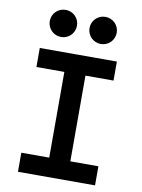

<svg xmlns="http://www.w3.org/2000/svg" viewBox="-99 -992 784 1059"><g transform="rotate(10 293.0 -462.5)"><path d="M77.1 0H508.8V-106.9H351.6V-586.9H508.8V-693.4H77.1V-586.9H233.4V-106.9H77.1ZM181.6 -773.4C224.1 -773.4 257.8 -807.1 257.8 -849.6C257.8 -892.1 224.1 -925.3 181.6 -925.3C139.6 -925.3 105.5 -892.1 105.5 -849.6C105.5 -807.1 139.6 -773.4 181.6 -773.4ZM404.3 -773.4C446.3 -773.4 480.5 -807.1 480.5 -849.6C480.5 -892.1 446.3 -925.3 404.3 -925.3C362.3 -925.3 328.1 -892.1 328.1 -849.6C328.1 -807.1 362.3 -773.4 404.3 -773.4Z"/></g></svg>

Font: Cascadia Code PL SemiBold
Style: Regular
Weight: 600
Monospace: yes
Designer: Aaron Bell
Foundry: Saja Typeworks
Version: Version 2404.023